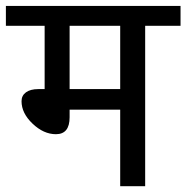

<svg xmlns="http://www.w3.org/2000/svg" viewBox="-35 -645 645 665"><path d="M381.3 0V-265.1H206.1V-238.8Q206.1 -180.2 158.7 -180.2Q116.2 -180.2 77.9 -216.6Q39.6 -252.9 39.6 -294.4Q39.6 -314 54.9 -325.2Q70.3 -336.4 97.7 -336.4H119.6V-555.7H-14.6V-624.5H590.3V-555.7H467.8V0ZM381.3 -555.7H206.1V-336.4H381.3Z"/></svg>

Font: Yantramanav
Style: Regular
Weight: 400
Version: Version 1.000;PS 1.0;hotconv 1.0.72;makeotf.lib2.5.5900; ttf